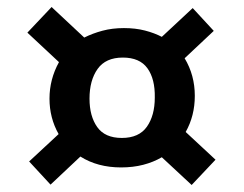

<svg xmlns="http://www.w3.org/2000/svg" viewBox="-20 -574 695 547"><path d="M594 -119 526 -47 441 -126Q417 -112 388 -104.5Q359 -97 325 -97Q258 -97 209 -128L124 -48L63 -114L147 -192Q121 -238 121 -293Q121 -348 148 -397L58 -481L127 -554L220 -467Q244 -479 272 -486.5Q300 -494 333 -494Q366 -494 393 -487Q420 -480 441 -469L529 -551L589 -486L506 -408Q535 -360 535 -301Q535 -244 509 -198ZM327 -181Q376 -181 398.5 -213Q421 -245 421 -296Q422 -349 400 -379.5Q378 -410 330 -410Q281 -410 258 -377.5Q235 -345 235 -293Q235 -243 257 -212Q279 -181 327 -181Z"/></svg>

Font: Bitter
Style: Bold
Weight: 700
Designer: Sol Matas, and Bitter project Authors
Foundry: Sol Matas
Version: Version 2.001